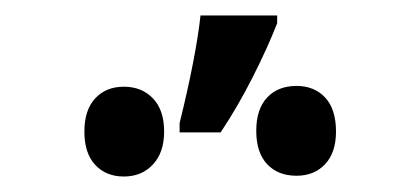

<svg xmlns="http://www.w3.org/2000/svg" viewBox="-20 -842 543 248"><path d="M338 -812Q326 -781 306.5 -742.5Q287 -704 265 -671H212V-683Q233 -768 239 -822H338ZM414 -672Q414 -645 400 -630Q386 -615 363 -615Q339 -615 325 -630Q311 -645 311 -673Q311 -701 325 -716Q339 -731 363 -731Q386 -731 400 -716Q414 -701 414 -672ZM192 -672Q192 -645 177.5 -629.5Q163 -614 140 -614Q117 -614 103 -629Q89 -644 89 -672Q89 -700 103 -715Q117 -730 140 -730Q163 -730 177.5 -715Q192 -700 192 -672Z"/></svg>

Font: Noto Sans Display Medium Narrow
Style: Regular
Weight: 500
Width: 4
Designer: Monotype Design team
Foundry: Monotype Imaging Inc.
Version: Version 1.000